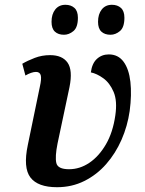

<svg xmlns="http://www.w3.org/2000/svg" viewBox="-20 -771 606 801"><path d="M218 10Q138 10 107 -30.5Q76 -71 96 -166L146 -408Q154 -443 150 -457Q146 -471 130 -471Q121 -471 109.5 -467Q98 -463 86 -456L73 -505Q95 -518 125 -529.5Q155 -541 189 -541Q240 -541 262 -509.5Q284 -478 270 -408L220 -172Q209 -117 215 -91Q221 -65 268 -65Q313 -65 353 -92Q393 -119 422 -169Q451 -219 461 -289Q470 -350 454 -387.5Q438 -425 411 -444.5Q384 -464 359 -469Q364 -507 384.5 -525.5Q405 -544 434 -544Q473 -544 495.5 -513.5Q518 -483 524 -429.5Q530 -376 521 -308Q512 -245 487 -188Q462 -131 423 -86.5Q384 -42 332 -16Q280 10 218 10ZM441 -626Q417 -626 403 -639Q389 -652 389 -680Q389 -712 404.5 -731.5Q420 -751 447 -751Q470 -751 484.5 -738Q499 -725 499 -697Q499 -657 480.5 -641.5Q462 -626 441 -626ZM247 -626Q223 -626 209 -639Q195 -652 195 -680Q195 -712 210.5 -731.5Q226 -751 253 -751Q276 -751 290.5 -738Q305 -725 305 -697Q305 -657 286.5 -641.5Q268 -626 247 -626Z"/></svg>

Font: Noto Serif SemiCondensed SemiBold
Style: Italic
Weight: 600
Width: 4
Italic angle: -12°
Designer: Monotype Design Team
Foundry: Monotype Imaging Inc.
Version: Version 2.014; ttfautohint (v1.8.4.7-5d5b)